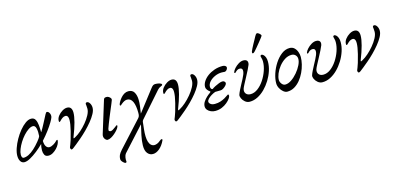

<svg xmlns="http://www.w3.org/2000/svg" viewBox="-79 -1166 4098 1976"><g transform="rotate(-15 1970.0 -178.5)"><path d="M58 15Q41 15 28.5 4.5Q16 -6 9.5 -24.5Q3 -43 3 -66Q3 -102 18 -146Q33 -190 58 -234.5Q83 -279 114 -316.5Q145 -354 177 -377Q209 -400 238 -400Q269 -400 282.5 -375.5Q296 -351 299.5 -314.5Q303 -278 303 -243Q303 -240 304.5 -240Q306 -240 307 -243Q330 -281 351.5 -323Q373 -365 395 -406Q400 -416 404.5 -420.5Q409 -425 414 -425Q423 -425 430.5 -417.5Q438 -410 442.5 -399Q447 -388 447 -379Q447 -373 446.5 -368.5Q446 -364 445 -361Q441 -346 421 -312Q401 -278 369 -235Q337 -192 297 -148Q298 -107 312 -87.5Q326 -68 346 -68Q366 -68 390.5 -82.5Q415 -97 426 -110Q431 -116 434 -118Q437 -120 440 -120Q444 -120 445 -119Q446 -118 446 -116Q446 -98 435 -75.5Q424 -53 405 -33Q386 -13 363 0.5Q340 14 316 14Q285 14 274 -7Q263 -28 263 -55Q263 -72 265.5 -90.5Q268 -109 272 -122Q238 -88 198 -56.5Q158 -25 121.5 -5Q85 15 58 15ZM62 -31Q88 -31 117 -45.5Q146 -60 177 -88Q208 -116 239 -154Q249 -166 258 -178.5Q267 -191 273 -205Q277 -252 269 -286.5Q261 -321 237 -321Q214 -321 187.5 -303Q161 -285 135 -256.5Q109 -228 88 -194Q67 -160 54 -127Q41 -94 41 -68Q41 -52 46.5 -41.5Q52 -31 62 -31Z M561 14Q558 14 554.5 10Q551 6 549.5 0Q548 -6 550 -13Q551 -15 559.5 -36.5Q568 -58 576 -84Q605 -182 613.5 -236.5Q622 -291 614.5 -313.5Q607 -336 588 -336Q570 -336 554.5 -325Q539 -314 529 -303Q519 -292 515 -292Q510 -292 509 -294.5Q508 -297 508 -304Q508 -331 527 -356Q546 -381 573.5 -397.5Q601 -414 625 -414Q651 -414 664 -397.5Q677 -381 677 -348Q677 -310 660.5 -247.5Q644 -185 612 -104Q611 -100 610 -95.5Q609 -91 613 -91Q616 -91 619 -93Q622 -95 632 -100Q660 -115 693 -144Q726 -173 756.5 -209.5Q787 -246 806.5 -283Q826 -320 826 -349Q826 -369 824 -382.5Q822 -396 822 -400Q822 -406 826 -410.5Q830 -415 837 -415Q854 -415 867 -394Q880 -373 880 -346Q880 -317 861 -282Q842 -247 812 -210Q782 -173 746.5 -137.5Q711 -102 677 -73Q643 -44 618 -24Q593 -5 581.5 4.5Q570 14 561 14Z M943 14Q938 14 930.5 9Q923 4 916.5 -5Q910 -14 907.5 -26.5Q905 -39 910 -55L1015 -396Q1019 -407 1025 -411Q1031 -415 1048 -415Q1059 -415 1070 -408Q1081 -401 1088 -391.5Q1095 -382 1092 -372Q1088 -360 1077 -333.5Q1066 -307 1052 -274Q1038 -241 1024 -206.5Q1010 -172 998.5 -142.5Q987 -113 981 -95Q975 -76 982 -70Q989 -64 999 -64Q1009 -64 1024 -73.5Q1039 -83 1051 -92Q1059 -98 1064.5 -102.5Q1070 -107 1071 -107Q1082 -107 1076 -91Q1072 -78 1057.5 -60.5Q1043 -43 1023.5 -26Q1004 -9 983 2.5Q962 14 943 14Z M1060 291Q1056 291 1045.5 283Q1035 275 1026 263.5Q1017 252 1017 240Q1017 217 1025.5 197.5Q1034 178 1059 150L1305 -119Q1312 -127 1316.5 -137.5Q1321 -148 1321 -171Q1321 -251 1301.5 -292.5Q1282 -334 1243 -334Q1215 -334 1180 -304Q1174 -299 1170.5 -295.5Q1167 -292 1165 -292Q1154 -292 1159 -309Q1163 -321 1173.5 -338.5Q1184 -356 1199.5 -373.5Q1215 -391 1235 -402.5Q1255 -414 1278 -414Q1321 -414 1339.5 -382Q1358 -350 1359 -303Q1360 -272 1355.5 -235.5Q1351 -199 1344 -158L1514 -378Q1531 -401 1541.5 -407.5Q1552 -414 1565 -414Q1573 -414 1584.5 -413Q1596 -412 1607 -409Q1618 -406 1625.5 -401.5Q1633 -397 1633 -389Q1633 -382 1613.5 -374.5Q1594 -367 1580 -351L1352 -92Q1349 -88 1346 -83Q1343 -78 1342 -72Q1338 -34 1333.5 5.5Q1329 45 1330 80Q1331 115 1339 140Q1347 165 1362 178Q1377 191 1396 191Q1410 191 1427 184Q1444 177 1462 161Q1472 153 1475.5 152Q1479 151 1481 151Q1485 151 1488 154Q1491 157 1488 164Q1476 191 1460.5 212Q1445 233 1428 247Q1411 261 1393.5 268.5Q1376 276 1359 276Q1325 277 1301.5 249Q1278 221 1279 163Q1280 116 1292 58.5Q1304 1 1316 -49H1314L1090 197Q1079 210 1074.5 234.5Q1070 259 1073 275Q1074 280 1073 283.5Q1072 287 1069 289Q1066 291 1060 291Z M1675 14Q1672 14 1668.5 10Q1665 6 1663.5 0Q1662 -6 1664 -13Q1665 -15 1673.5 -36.5Q1682 -58 1690 -84Q1719 -182 1727.5 -236.5Q1736 -291 1728.5 -313.5Q1721 -336 1702 -336Q1684 -336 1668.5 -325Q1653 -314 1643 -303Q1633 -292 1629 -292Q1624 -292 1623 -294.5Q1622 -297 1622 -304Q1622 -331 1641 -356Q1660 -381 1687.5 -397.5Q1715 -414 1739 -414Q1765 -414 1778 -397.5Q1791 -381 1791 -348Q1791 -310 1774.5 -247.5Q1758 -185 1726 -104Q1725 -100 1724 -95.5Q1723 -91 1727 -91Q1730 -91 1733 -93Q1736 -95 1746 -100Q1774 -115 1807 -144Q1840 -173 1870.5 -209.5Q1901 -246 1920.5 -283Q1940 -320 1940 -349Q1940 -369 1938 -382.5Q1936 -396 1936 -400Q1936 -406 1940 -410.5Q1944 -415 1951 -415Q1968 -415 1981 -394Q1994 -373 1994 -346Q1994 -317 1975 -282Q1956 -247 1926 -210Q1896 -173 1860.5 -137.5Q1825 -102 1791 -73Q1757 -44 1732 -24Q1707 -5 1695.5 4.5Q1684 14 1675 14Z M2092 14Q2068 14 2046 4.5Q2024 -5 2010.5 -21.5Q1997 -38 1997 -59Q1997 -84 2012 -107.5Q2027 -131 2047 -149.5Q2067 -168 2082 -178Q2090 -183 2093 -187.5Q2096 -192 2090 -196Q2077 -204 2065 -219.5Q2053 -235 2053 -251Q2053 -280 2071 -309Q2089 -338 2120.5 -361.5Q2152 -385 2193.5 -399.5Q2235 -414 2282 -414Q2299 -414 2310.5 -406.5Q2322 -399 2322 -389Q2322 -380 2317 -371Q2312 -362 2304 -356Q2296 -350 2288 -350Q2283 -350 2275 -351Q2267 -352 2258 -352Q2220 -352 2184 -336Q2148 -320 2125 -294.5Q2102 -269 2102 -240Q2102 -229 2107.5 -220Q2113 -211 2123 -211Q2136 -221 2158 -232.5Q2180 -244 2202.5 -252.5Q2225 -261 2239 -261Q2254 -261 2262 -252.5Q2270 -244 2270 -236Q2270 -225 2257.5 -211Q2245 -197 2229 -187Q2213 -177 2201 -177Q2187 -177 2173 -176.5Q2159 -176 2141 -176Q2119 -168 2097 -154.5Q2075 -141 2060.5 -125.5Q2046 -110 2046 -96Q2046 -82 2062 -69.5Q2078 -57 2107 -57Q2140 -57 2167 -66Q2194 -75 2214 -86.5Q2234 -98 2246 -107Q2258 -116 2260 -116Q2269 -116 2269 -102Q2269 -91 2256 -72Q2243 -53 2219 -33Q2195 -13 2163 0.5Q2131 14 2092 14Z M2460 14Q2432 14 2410.5 -4Q2389 -22 2379 -44.5Q2369 -67 2373 -82Q2379 -101 2391.5 -126.5Q2404 -152 2419 -179.5Q2434 -207 2447 -232Q2460 -257 2466 -273Q2478 -304 2473.5 -323Q2469 -342 2445 -342Q2430 -342 2418.5 -334.5Q2407 -327 2400 -319Q2393 -311 2389 -311Q2384 -311 2382.5 -313.5Q2381 -316 2383 -323Q2388 -339 2407 -360.5Q2426 -382 2452.5 -398Q2479 -414 2504 -414Q2524 -414 2534.5 -406.5Q2545 -399 2547.5 -386.5Q2550 -374 2545 -358Q2538 -339 2521.5 -306.5Q2505 -274 2486 -238.5Q2467 -203 2451.5 -173.5Q2436 -144 2432 -131Q2423 -100 2439 -79.5Q2455 -59 2488 -59Q2528 -59 2565.5 -87Q2603 -115 2632.5 -159.5Q2662 -204 2679.5 -254.5Q2697 -305 2697 -350Q2697 -370 2693 -382.5Q2689 -395 2687 -408Q2686 -413 2690.5 -417.5Q2695 -422 2698 -422Q2709 -422 2720 -412Q2731 -402 2738.5 -383Q2746 -364 2746 -336Q2746 -289 2730 -240Q2714 -191 2686 -145.5Q2658 -100 2622 -64Q2586 -28 2544.5 -7Q2503 14 2460 14ZM2619 -459Q2611 -459 2611.5 -467Q2612 -475 2613 -479Q2617 -490 2626.5 -509Q2636 -528 2648 -550Q2660 -572 2671 -591.5Q2682 -611 2688 -623Q2693 -633 2699.5 -640.5Q2706 -648 2713 -648Q2718 -648 2727.5 -642Q2737 -636 2744.5 -627.5Q2752 -619 2752 -611Q2752 -609 2739 -592Q2726 -575 2707 -551.5Q2688 -528 2670 -506.5Q2652 -485 2642 -474Q2637 -469 2631 -464Q2625 -459 2619 -459Z M2859 14Q2839 14 2818 -3Q2797 -20 2783.5 -46Q2770 -72 2770 -99Q2770 -146 2788 -200.5Q2806 -255 2837.5 -303.5Q2869 -352 2909.5 -383Q2950 -414 2996 -414Q3026 -414 3045.5 -396Q3065 -378 3075 -350.5Q3085 -323 3085 -296Q3085 -260 3075 -218Q3065 -176 3045.5 -135Q3026 -94 2998.5 -60.5Q2971 -27 2936 -6.5Q2901 14 2859 14ZM2859 -62Q2890 -62 2924.5 -85.5Q2959 -109 2989.5 -145Q3020 -181 3038.5 -219.5Q3057 -258 3055 -287Q3054 -309 3038 -325Q3022 -341 2998 -341Q2959 -341 2924.5 -319Q2890 -297 2862.5 -262.5Q2835 -228 2820 -191Q2805 -154 2805 -124Q2806 -102 2821.5 -82Q2837 -62 2859 -62Z M3235 14Q3207 14 3185.5 -4Q3164 -22 3154 -44.5Q3144 -67 3148 -82Q3154 -101 3166.5 -126.5Q3179 -152 3194 -179.5Q3209 -207 3222 -232Q3235 -257 3241 -273Q3253 -304 3248.5 -323Q3244 -342 3220 -342Q3205 -342 3193.5 -334.5Q3182 -327 3175 -319Q3168 -311 3164 -311Q3159 -311 3157.5 -313.5Q3156 -316 3158 -323Q3163 -339 3182 -360.5Q3201 -382 3227.5 -398Q3254 -414 3279 -414Q3299 -414 3309.5 -406.5Q3320 -399 3322.5 -386.5Q3325 -374 3320 -358Q3313 -339 3296.5 -306.5Q3280 -274 3261 -238.5Q3242 -203 3226.5 -173.5Q3211 -144 3207 -131Q3198 -100 3214 -79.5Q3230 -59 3263 -59Q3303 -59 3340.5 -87Q3378 -115 3407.5 -159.5Q3437 -204 3454.5 -254.5Q3472 -305 3472 -350Q3472 -370 3468 -382.5Q3464 -395 3462 -408Q3461 -413 3465.5 -417.5Q3470 -422 3473 -422Q3484 -422 3495 -412Q3506 -402 3513.5 -383Q3521 -364 3521 -336Q3521 -289 3505 -240Q3489 -191 3461 -145.5Q3433 -100 3397 -64Q3361 -28 3319.5 -7Q3278 14 3235 14Z M3621 14Q3618 14 3614.5 10Q3611 6 3609.5 0Q3608 -6 3610 -13Q3611 -15 3619.5 -36.5Q3628 -58 3636 -84Q3665 -182 3673.5 -236.5Q3682 -291 3674.5 -313.5Q3667 -336 3648 -336Q3630 -336 3614.5 -325Q3599 -314 3589 -303Q3579 -292 3575 -292Q3570 -292 3569 -294.5Q3568 -297 3568 -304Q3568 -331 3587 -356Q3606 -381 3633.5 -397.5Q3661 -414 3685 -414Q3711 -414 3724 -397.5Q3737 -381 3737 -348Q3737 -310 3720.5 -247.5Q3704 -185 3672 -104Q3671 -100 3670 -95.5Q3669 -91 3673 -91Q3676 -91 3679 -93Q3682 -95 3692 -100Q3720 -115 3753 -144Q3786 -173 3816.5 -209.5Q3847 -246 3866.5 -283Q3886 -320 3886 -349Q3886 -369 3884 -382.5Q3882 -396 3882 -400Q3882 -406 3886 -410.5Q3890 -415 3897 -415Q3914 -415 3927 -394Q3940 -373 3940 -346Q3940 -317 3921 -282Q3902 -247 3872 -210Q3842 -173 3806.5 -137.5Q3771 -102 3737 -73Q3703 -44 3678 -24Q3653 -5 3641.5 4.5Q3630 14 3621 14Z"/></g></svg>

Font: EB Garamond
Style: Italic
Weight: 400
Italic angle: -17.2°
Designer: Georg Duffner and Octavio Pardo
Foundry: Georg Duffner
Version: Version 1.001